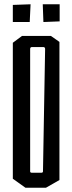

<svg xmlns="http://www.w3.org/2000/svg" viewBox="-20 -878 338 898"><path d="M40 -42V-678L83 -710H218L258 -682V-36L195 0H99ZM172 -70Q181 -70 181 -76L191 -649Q191 -658 182 -658H130Q121 -658 121 -649V-76Q121 -70 130 -70ZM40 -855 123 -858 119 -775H40ZM180 -858H259V-778L183 -775Z"/></svg>

Font: Bahianita
Style: Regular
Weight: 400
Designer: Pablo Cosgaya & Dani Raskovsky
Foundry: Pablo Cosgaya & Dani Raskovsky
Version: Version 1.008